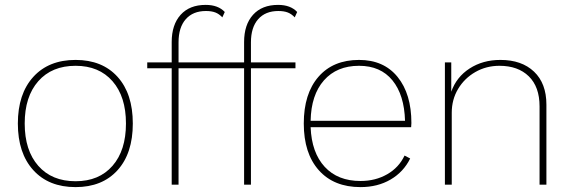

<svg xmlns="http://www.w3.org/2000/svg" viewBox="-20 -755 2334 785"><path d="M523 -250Q523 -128 460.5 -59Q398 10 289 10Q179 10 116 -59.5Q53 -129 53 -250Q53 -371 116 -440.5Q179 -510 289 -510Q398 -510 460.5 -441Q523 -372 523 -250ZM81 -250Q81 -140 136.5 -77Q192 -14 289 -14Q385 -14 440 -77Q495 -140 495 -250Q495 -360 440 -423Q385 -486 289 -486Q192 -486 136.5 -423Q81 -360 81 -250Z M710 -500H892V-476H710V0H682V-476H582V-500H682V-583Q682 -654 718.5 -694.5Q755 -735 821 -735Q872 -735 899 -706L889 -684Q876 -698 860.5 -704Q845 -710 822 -710Q769 -710 739.5 -676.5Q710 -643 710 -582Z M1006 -500H1188V-476H1006V0H978V-476H878V-500H978V-583Q978 -654 1014.5 -694.5Q1051 -735 1117 -735Q1168 -735 1195 -706L1185 -684Q1172 -698 1156.5 -704Q1141 -710 1118 -710Q1065 -710 1035.5 -676.5Q1006 -643 1006 -582Z M1661 -235H1250Q1254 -131 1307.5 -73Q1361 -15 1454 -15Q1515 -15 1563 -42.5Q1611 -70 1634 -119L1657 -107Q1630 -52 1577 -21Q1524 10 1454 10Q1345 10 1283.5 -59Q1222 -128 1222 -250Q1222 -372 1282 -441Q1342 -510 1448 -510Q1549 -510 1605.5 -440.5Q1662 -371 1662 -252ZM1250 -261H1636Q1633 -367 1584.5 -426.5Q1536 -486 1448 -486Q1357 -486 1304.5 -426.5Q1252 -367 1250 -261Z M2214 -327V0H2186V-320Q2186 -400 2142 -443Q2098 -486 2022 -486Q1968 -486 1923.5 -460.5Q1879 -435 1853 -391.5Q1827 -348 1827 -294V0H1799V-500H1825V-380Q1846 -440 1900 -475Q1954 -510 2026 -510Q2113 -510 2163.5 -462Q2214 -414 2214 -327Z"/></svg>

Font: Work Sans ExtraLight
Style: Regular
Weight: 280
Designer: Wei Huang
Foundry: Wei Huang
Version: Version 1.500